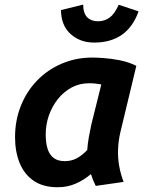

<svg xmlns="http://www.w3.org/2000/svg" viewBox="-20 -780 624 814"><path d="M224.2 13.8Q162.8 13.8 122.8 -13.6Q82.8 -41 63.2 -89.2Q43.8 -137.5 43.8 -198.2Q43.8 -269.8 68.5 -331.5Q93.2 -393.2 137.5 -438.9Q181.8 -484.5 241.8 -510.2Q301.8 -536 372 -536Q386.8 -536 417.8 -534Q448.8 -532 486.5 -524.8Q524.2 -517.5 558 -501L490.5 -220.2Q481.8 -183.2 480.5 -146.1Q479.2 -109 485.6 -74.5Q492 -40 504 -8.8L385.8 8.2Q379.8 -3.8 374.9 -15.8Q370 -27.8 365.5 -42Q336 -16.8 301 -1.5Q266 13.8 224.2 13.8ZM254.5 -96.8Q281.5 -96.8 303.9 -108.1Q326.2 -119.5 349.8 -143.8Q351.5 -169.2 356.6 -198.4Q361.8 -227.5 367.2 -251.8L409.5 -422Q395.5 -424.5 383.9 -425.8Q372.2 -427 357.2 -427Q317.2 -427 283.6 -409Q250 -391 225.4 -360Q200.8 -329 187.2 -290.4Q173.8 -251.8 173.8 -209.8Q173.8 -173 182.2 -147.6Q190.8 -122.2 208.6 -109.5Q226.5 -96.8 254.5 -96.8ZM379.2 -599.5Q319.5 -599.5 279.4 -635.6Q239.2 -671.8 238.5 -737.2L332.5 -760.5Q333 -723.5 349.9 -706.6Q366.8 -689.8 395.5 -689.8Q423.2 -689.8 444.8 -705.5Q466.2 -721.2 483.2 -759.8L567.5 -731.8Q543.5 -664.8 496.1 -632.1Q448.8 -599.5 379.2 -599.5Z"/></svg>

Font: Ubuntu Sans
Style: Italic
Weight: 400
Italic angle: -13.5°
Designer: Dalton Maag Ltd
Foundry: Dalton Maag Ltd
Version: Version 1.006